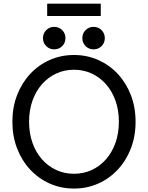

<svg xmlns="http://www.w3.org/2000/svg" viewBox="-20 -1038 822 1067"><path d="M141.6 -361.3Q141.6 -425.3 160.4 -478.3Q179.2 -531.2 213.1 -569.8Q247.1 -608.4 292.5 -629.4Q337.9 -650.4 391.1 -650.4Q444.3 -650.4 489.7 -629.4Q535.2 -608.4 569.1 -569.8Q603 -531.2 621.8 -478.3Q640.6 -425.3 640.6 -361.3Q640.6 -297.4 621.8 -244.4Q603 -191.4 569.1 -152.8Q535.2 -114.3 489.7 -93.3Q444.3 -72.3 391.1 -72.3Q337.9 -72.3 292.5 -93.3Q247.1 -114.3 213.1 -152.8Q179.2 -191.4 160.4 -244.4Q141.6 -297.4 141.6 -361.3ZM48.8 -361.3Q48.8 -280.8 75 -213.1Q101.1 -145.5 147.7 -95.5Q194.3 -45.4 256.6 -17.8Q318.8 9.8 391.1 9.8Q463.4 9.8 525.6 -17.8Q587.9 -45.4 634.5 -95.5Q681.2 -145.5 707.3 -213.1Q733.4 -280.8 733.4 -361.3Q733.4 -441.9 707.3 -509.5Q681.2 -577.1 634.5 -627.2Q587.9 -677.2 525.6 -704.8Q463.4 -732.4 391.1 -732.4Q318.8 -732.4 256.6 -704.8Q194.3 -677.2 147.7 -627.2Q101.1 -577.1 75 -509.5Q48.8 -441.9 48.8 -361.3ZM437.5 -826.2Q437.5 -799.8 455.6 -781.7Q473.6 -763.7 500 -763.7Q526.4 -763.7 544.4 -781.7Q562.5 -799.8 562.5 -826.2Q562.5 -852.5 544.4 -870.6Q526.4 -888.7 500 -888.7Q473.6 -888.7 455.6 -870.6Q437.5 -852.5 437.5 -826.2ZM218.8 -826.2Q218.8 -799.8 236.8 -781.7Q254.9 -763.7 281.2 -763.7Q307.6 -763.7 325.7 -781.7Q343.8 -799.8 343.8 -826.2Q343.8 -852.5 325.7 -870.6Q307.6 -888.7 281.2 -888.7Q254.9 -888.7 236.8 -870.6Q218.8 -852.5 218.8 -826.2ZM242.2 -949.2H540V-1017.6H242.2Z"/></svg>

Font: Giphurs SC
Style: Regular
Weight: 400
Version: Version 0.920